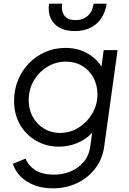

<svg xmlns="http://www.w3.org/2000/svg" viewBox="-20 -810 703 1050"><path d="M50 86 120 57Q132 92 170 118.5Q208 145 278 145Q323 145 365 128Q407 111 437 76.5Q467 42 474 -12L492 -140L514 -128Q483 -70 425.5 -39Q368 -8 302 -8Q235 -8 179 -39.5Q123 -71 90 -127.5Q57 -184 57 -259Q57 -318 78 -370.5Q99 -423 137.5 -463Q176 -503 227 -525.5Q278 -548 338 -548Q407 -548 459.5 -517.5Q512 -487 541 -436L531 -416L547 -536H623L550 -10Q541 59 501 111Q461 163 401 191.5Q341 220 270 220Q212 220 167 202.5Q122 185 92.5 155Q63 125 50 86ZM513 -293Q513 -344 491 -385Q469 -426 430 -449.5Q391 -473 340 -473Q286 -473 239.5 -445Q193 -417 165 -369.5Q137 -322 137 -262Q137 -211 159.5 -170.5Q182 -130 221 -106.5Q260 -83 308 -83Q364 -83 410.5 -112.5Q457 -142 485 -190Q513 -238 513 -293ZM248 -790H320Q314 -747 333 -723.5Q352 -700 393 -700Q434 -700 460 -723.5Q486 -747 492 -790H563Q557 -746 535 -712Q513 -678 476.5 -659Q440 -640 389 -640Q338 -640 304.5 -659Q271 -678 256.5 -712Q242 -746 248 -790Z"/></svg>

Font: Kosmopol Plus Jakarta Sans Italic It
Style: Regular
Weight: 400
Italic angle: -8.04999°
Designer: Gumpita Rahayu
Foundry: Tokotype
Version: Version 2.006